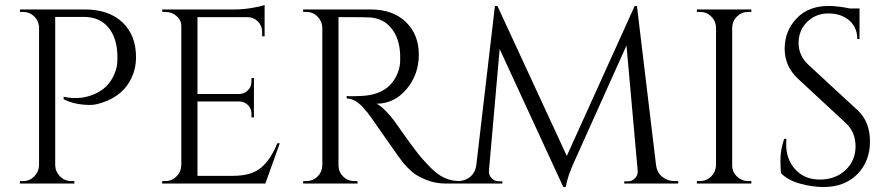

<svg xmlns="http://www.w3.org/2000/svg" viewBox="-20 -738 3576 772"><path d="M527 -507Q527 -463 509 -425Q476 -354 393 -326Q364 -316 343 -316Q281 -316 236 -339V-349Q309 -333 371 -365Q426 -393 446 -457Q452 -477 452 -495Q452 -513 452 -517Q450 -587 415 -628.5Q380 -670 317 -670H202V-73Q203 -47 221.5 -28.5Q240 -10 266 -10H279V0H60V-10H73Q99 -10 117.5 -28.5Q136 -47 137 -73V-632Q134 -657 116 -673.5Q98 -690 73 -690H61L60 -700H321Q417 -700 472 -648.5Q527 -597 527 -507Z M645 -10Q671 -10 689.5 -28.5Q708 -47 709 -73V-633Q709 -657 690 -673.5Q671 -690 645 -690H633L632 -700H925Q956 -700 992.5 -706Q1029 -712 1044 -718V-592H1034V-610Q1034 -634 1017.5 -651Q1001 -668 978 -669H774V-360H943Q963 -361 977 -375Q991 -389 991 -410V-424H1001V-266H991V-281Q991 -301 977.5 -315Q964 -329 944 -330H774V-31H917Q991 -31 1030 -64Q1069 -97 1095 -162H1105L1047 0H632V-10Z M1405 -669H1341V-73Q1341 -47 1359.5 -28.5Q1378 -10 1405 -10H1417L1418 0H1199V-10H1212Q1238 -10 1256.5 -28Q1275 -46 1276 -72V-627Q1275 -653 1256.5 -671.5Q1238 -690 1212 -690H1199V-700H1469Q1560 -700 1612 -649.5Q1664 -599 1664 -518.5Q1664 -438 1614.5 -379.5Q1565 -321 1494 -321Q1509 -314 1529.5 -293.5Q1550 -273 1566 -251Q1652 -128 1678 -99.5Q1704 -71 1715 -60.5Q1726 -50 1739 -40Q1752 -30 1765 -24Q1794 -10 1827 -10V0H1772Q1729 0 1692 -15.5Q1655 -31 1636.5 -47.5Q1618 -64 1604.5 -79.5Q1591 -95 1530 -183Q1469 -271 1459 -283.5Q1449 -296 1438 -308Q1406 -342 1374 -342V-352Q1382 -351 1395 -351Q1408 -351 1427 -352Q1551 -355 1583 -456Q1589 -476 1589 -493.5Q1589 -511 1589 -516Q1587 -583 1554 -624Q1521 -665 1465 -668Q1441 -669 1405 -669Z M2691 -10H2707V0H2490V-9H2505Q2522 -9 2534 -22Q2546 -35 2544 -52L2499 -555L2289 -88Q2261 -27 2255 14H2245L1989 -541L1946 -52Q1944 -36 1956 -22.5Q1968 -9 1985 -9H2000V0H1806V-10H1822Q1850 -10 1870.5 -27Q1891 -44 1895 -73L1970 -714H1980L2259 -111L2532 -714H2541L2618 -73Q2622 -44 2643 -27Q2664 -10 2691 -10Z M2795 -10Q2821 -10 2839.5 -28.5Q2858 -47 2859 -73V-628Q2858 -654 2839.5 -672Q2821 -690 2795 -690H2782V-700H3001V-690H2988Q2962 -690 2943.5 -672Q2925 -654 2924 -628V-73Q2924 -47 2943 -28.5Q2962 -10 2988 -10H3001V0H2782V-10Z M3121 -41Q3118 -55 3118 -95Q3118 -135 3133 -180H3142Q3141 -169 3141 -158Q3141 -97 3178 -56.5Q3215 -16 3276 -16Q3339 -16 3379.5 -54Q3420 -92 3420 -149.5Q3420 -207 3381 -243L3189 -421Q3135 -471 3135 -542Q3135 -613 3182.5 -663.5Q3230 -714 3311 -714Q3349 -714 3397 -704H3436V-581H3427Q3427 -628 3394.5 -656Q3362 -684 3311 -684Q3260 -684 3225.5 -650Q3191 -616 3191 -565Q3191 -514 3231 -477L3428 -295Q3478 -249 3478 -169Q3478 -89 3427 -37.5Q3376 14 3291 14Q3247 14 3197.5 0.5Q3148 -13 3121 -41Z"/></svg>

Font: Cinzel Decorative
Style: Regular
Weight: 400
Designer: Natanael Gama
Version: Version 1.002;PS 001.002;hotconv 1.0.56;makeotf.lib2.0.21325